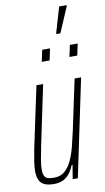

<svg xmlns="http://www.w3.org/2000/svg" viewBox="-99 -936 544 991"><g transform="rotate(-10 173.5 -441.0)"><path d="M101 8Q72 8 53 0Q34 -8 25 -26.5Q16 -45 16 -75Q16 -96 20.5 -125Q25 -154 32 -190L100 -510H135L69 -195Q61 -155 56 -126.5Q51 -98 51 -78Q51 -56 56.5 -44Q62 -32 75 -28Q88 -24 108 -24Q141 -24 163 -43Q185 -62 200 -94Q215 -126 225 -165.5Q235 -205 244 -246L300 -510H334L227 0H200L212 -73H208Q200 -53 187 -34.5Q174 -16 153.5 -4Q133 8 101 8ZM293 -624 306 -685H347L334 -624ZM148 -624 161 -685H202L189 -624ZM247 -752V-757L286 -890H325V-885L268 -752Z"/></g></svg>

Font: Saira UltraCondensed Thin
Style: Italic
Weight: 250
Width: 1
Italic angle: -12°
Designer: Hector Gatti with collaboration of the Omnibus-Type team
Foundry: Omnibus-Type
Version: Version 1.101